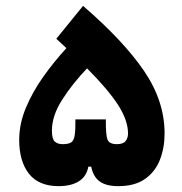

<svg xmlns="http://www.w3.org/2000/svg" viewBox="-20 -634 626 659"><path d="M181.2 4.9Q112.8 4.9 79.3 -37.8Q45.9 -80.6 45.9 -153.8Q45.9 -209.5 69.1 -264.6Q92.3 -319.8 129.4 -371.8Q166.5 -423.8 208 -468.8Q191.9 -483.9 173.3 -501L265.1 -613.8Q403.8 -494.1 474.4 -390.6Q544.9 -287.1 544.9 -175.8Q544.9 -126.5 528.8 -85.4Q512.7 -44.4 477.8 -19.8Q442.9 4.9 385.7 4.9Q343.8 4.9 321.8 -11.5Q299.8 -27.8 293 -62H283.2Q276.9 -27.8 250.2 -11.5Q223.6 4.9 181.2 4.9ZM278.8 -399.4Q228.5 -346.7 193.4 -291.7Q158.2 -236.8 158.2 -185.5Q158.2 -157.2 168 -148.2Q177.7 -139.2 194.8 -139.2Q214.4 -139.2 223.9 -145Q233.4 -150.9 236.3 -169.2Q239.3 -187.5 238.8 -224.1H343.3Q342.8 -170.4 349.1 -154.8Q355.5 -139.2 380.9 -139.2Q402.8 -139.2 411.1 -149.9Q419.4 -160.6 419.4 -175.8Q419.4 -220.7 385.3 -273.7Q351.1 -326.7 278.8 -399.4Z"/></svg>

Font: Cascadia Mono PL
Style: Bold
Weight: 700
Monospace: yes
Designer: Aaron Bell
Foundry: Saja Typeworks
Version: Version 2404.023; ttfautohint (v1.8.4)